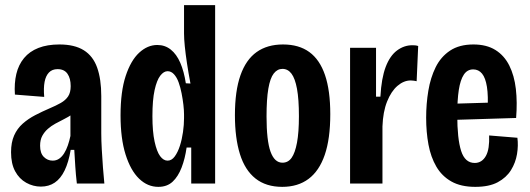

<svg xmlns="http://www.w3.org/2000/svg" viewBox="-20 -714 2061 747"><path d="M139 12Q109 12 82 -3Q55 -18 39 -47.5Q23 -77 23 -122Q23 -160 35 -187Q47 -214 68.5 -233Q90 -252 117 -266Q144 -280 172 -292Q198 -303 216.5 -313.5Q235 -324 245 -339Q255 -354 255 -379Q255 -409 242.5 -427Q230 -445 204 -445Q183 -445 170.5 -432Q158 -419 153.5 -395.5Q149 -372 152 -337L38 -346Q35 -390 43.5 -426Q52 -462 73.5 -488Q95 -514 129.5 -527.5Q164 -541 211 -541Q270 -541 306 -518.5Q342 -496 358 -451Q374 -406 374 -340V-196Q374 -167 376 -132.5Q378 -98 380.5 -63Q383 -28 386 0H279Q275 -34 273 -65.5Q271 -97 269 -131H255Q247 -83 231.5 -51Q216 -19 193 -3.5Q170 12 139 12ZM185 -89Q199 -89 210 -96.5Q221 -104 229.5 -117.5Q238 -131 244 -148.5Q250 -166 254 -185V-288L285 -293Q275 -279 260.5 -269Q246 -259 229 -250.5Q212 -242 195.5 -233Q179 -224 166 -212.5Q153 -201 144.5 -185.5Q136 -170 136 -147Q136 -118 150.5 -103.5Q165 -89 185 -89Z M596 13Q554 13 521 -19Q488 -51 468.5 -113Q449 -175 449 -265Q449 -358 469 -418.5Q489 -479 521.5 -509Q554 -539 592 -539Q622 -539 644.5 -521Q667 -503 681.5 -469.5Q696 -436 703 -390L721 -389Q713 -431 707.5 -467.5Q702 -504 699 -533.5Q696 -563 696 -584V-694H817V-263V0H724V-140H706Q700 -97 686.5 -62Q673 -27 651.5 -7Q630 13 596 13ZM632 -89Q648 -89 660 -105.5Q672 -122 680 -147Q688 -172 692 -200.5Q696 -229 696 -254V-269Q696 -285 693.5 -306.5Q691 -328 686.5 -351Q682 -374 675 -393.5Q668 -413 657 -425Q646 -437 632 -437Q617 -437 603.5 -419.5Q590 -402 581.5 -363.5Q573 -325 573 -262Q573 -202 581.5 -163Q590 -124 603 -106.5Q616 -89 632 -89Z M1078 13Q1015 13 974 -19.5Q933 -52 913.5 -114.5Q894 -177 894 -266Q894 -360 915.5 -421Q937 -482 978.5 -511.5Q1020 -541 1081 -541Q1143 -541 1183.5 -511.5Q1224 -482 1244.5 -422Q1265 -362 1265 -270Q1265 -174 1243.5 -111.5Q1222 -49 1180.5 -18Q1139 13 1078 13ZM1079 -81Q1101 -81 1114.5 -100Q1128 -119 1135.5 -159Q1143 -199 1143 -262Q1143 -328 1135.5 -368.5Q1128 -409 1114 -427.5Q1100 -446 1079 -446Q1059 -446 1045 -428Q1031 -410 1024 -369Q1017 -328 1017 -261Q1017 -167 1032.5 -124Q1048 -81 1079 -81Z M1342 0V-301V-528H1443V-338H1460Q1464 -410 1480.5 -453.5Q1497 -497 1524.5 -517.5Q1552 -538 1584 -538Q1590 -538 1595.5 -537.5Q1601 -537 1607 -535L1601 -398Q1597 -399 1590.5 -400Q1584 -401 1578 -401Q1551 -401 1526.5 -380Q1502 -359 1486 -319Q1470 -279 1468 -222V0Z M1829 13Q1773 13 1736 -8Q1699 -29 1677.5 -66Q1656 -103 1647 -151.5Q1638 -200 1638 -256Q1638 -310 1646.5 -361Q1655 -412 1675 -452.5Q1695 -493 1731 -517Q1767 -541 1822 -541Q1873 -541 1907.5 -519.5Q1942 -498 1961.5 -459Q1981 -420 1987 -368Q1993 -316 1988 -255L1727 -247V-310L1894 -315L1877 -285Q1880 -341 1874.5 -376Q1869 -411 1855.5 -427.5Q1842 -444 1821 -444Q1798 -444 1784.5 -423.5Q1771 -403 1765 -364Q1759 -325 1759 -267Q1759 -174 1774 -127Q1789 -80 1827 -80Q1841 -80 1852 -87Q1863 -94 1870.5 -107.5Q1878 -121 1881 -141Q1884 -161 1883 -187L1993 -178Q1997 -148 1991.5 -114.5Q1986 -81 1968 -52Q1950 -23 1916.5 -5Q1883 13 1829 13Z"/></svg>

Font: Bricolage Grotesque 36pt Condensed SemiBold
Style: Regular
Weight: 600
Width: 3
Designer: Mathieu Triay
Foundry: Atelier Triay
Version: Version 1.001;gftools[0.9.33.dev8+g029e19f]